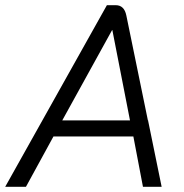

<svg xmlns="http://www.w3.org/2000/svg" viewBox="-42 -720 709 740"><path d="M472 -194H164L58 0H-22L370 -700H404Q437 -700 445 -660L528 -256H529V-254L581 0H509ZM198 -256H459L391 -604H390Z"/></svg>

Font: Bai Jamjuree
Style: Italic
Weight: 400
Italic angle: -10°
Version: Version 1.000; ttfautohint (v1.6)